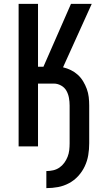

<svg xmlns="http://www.w3.org/2000/svg" viewBox="-20 -755 540 990"><path d="M219 215V127Q237 127 254.5 123Q272 119 286.5 109Q301 99 311.5 84.5Q322 70 328.5 53.5Q335 37 337 19.5Q339 2 339 -16V-211Q339 -231 335.5 -250.5Q332 -270 322.5 -287Q313 -304 295 -314Q277 -324 258 -324H176V0H76V-735H176V-411H204L346 -735H453L305 -408Q326 -403 345.5 -393.5Q365 -384 381 -369.5Q397 -355 408.5 -336Q420 -317 427.5 -296.5Q435 -276 437.5 -254.5Q440 -233 440 -211V-16Q440 15 435 45Q430 75 417 102.5Q404 130 383.5 152.5Q363 175 336 189.5Q309 204 279.5 209.5Q250 215 219 215Z"/></svg>

Font: Iosevka Term Semibold
Style: Regular
Weight: 600
Monospace: yes
Designer: Belleve Invis
Foundry: Belleve Invis
Version: Version 31.4.0